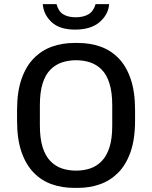

<svg xmlns="http://www.w3.org/2000/svg" viewBox="-20 -904 739 934"><path d="M340 10Q283 10 232.5 -7.5Q182 -25 144 -64Q106 -103 84.5 -165Q63 -227 63 -317V-369Q63 -458 85 -520.5Q107 -583 145.5 -621.5Q184 -660 234 -677.5Q284 -695 340 -695H360Q418 -695 468 -677.5Q518 -660 556 -621.5Q594 -583 615.5 -520.5Q637 -458 637 -369V-317Q637 -227 615 -164.5Q593 -102 554.5 -63.5Q516 -25 466 -7.5Q416 10 360 10ZM350 -74Q387 -74 418.5 -84.5Q450 -95 474.5 -120Q499 -145 512.5 -187Q526 -229 526 -293V-391Q526 -455 512.5 -498Q499 -541 474.5 -565.5Q450 -590 418.5 -600.5Q387 -611 350 -611Q314 -611 282 -600.5Q250 -590 225.5 -565.5Q201 -541 187.5 -498.5Q174 -456 174 -392V-294Q174 -230 187.5 -187.5Q201 -145 225.5 -120Q250 -95 281.5 -84.5Q313 -74 350 -74ZM345 -760Q270 -760 231 -796.5Q192 -833 188 -884H255Q264 -849 287.5 -834.5Q311 -820 348 -820Q386 -820 410.5 -834.5Q435 -849 445 -884H511Q507 -833 464.5 -796.5Q422 -760 345 -760Z"/></svg>

Font: Chivo Medium
Style: Regular
Weight: 400
Version: Version 2.002